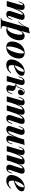

<svg xmlns="http://www.w3.org/2000/svg" viewBox="2381 -3109 909 5711"><g transform="rotate(90 2835.5 -253.5)"><path d="M168 0H9L131 -433Q136 -448 137 -458Q138 -468 134.5 -473.5Q131 -479 121 -479Q104 -479 90.5 -464Q77 -449 61 -408L40 -352H21L49 -429Q68 -484 101 -508Q134 -532 182 -532Q219 -532 240.5 -519.5Q262 -507 270 -486Q278 -465 277 -440.5Q276 -416 270 -392ZM196 -156Q236 -272 270 -345Q304 -418 336.5 -459.5Q369 -501 403.5 -516.5Q438 -532 477 -532Q526 -532 548 -511.5Q570 -491 571 -456.5Q572 -422 558 -381L459 -85Q450 -57 456 -48Q462 -39 472 -39Q483 -39 498 -51.5Q513 -64 530 -110L549 -162H568L543 -89Q529 -47 506.5 -25Q484 -3 457.5 5.5Q431 14 405 14Q375 14 353.5 5Q332 -4 320 -21Q306 -41 305.5 -72Q305 -103 321 -152L409 -416Q415 -433 417 -446.5Q419 -460 416 -468Q413 -476 403 -476Q385 -476 362 -450Q339 -424 314 -379Q289 -334 263 -275Q237 -216 213.5 -149.5Q190 -83 173 -16Z M983 -472Q965 -472 944.5 -450.5Q924 -429 903.5 -390.5Q883 -352 865.5 -304Q848 -256 835 -202L854 -302Q881 -383 911 -434Q941 -485 974.5 -508.5Q1008 -532 1047 -532Q1113 -532 1145.5 -491Q1178 -450 1178 -373Q1178 -327 1165 -274Q1152 -221 1127 -170Q1102 -119 1065.5 -77.5Q1029 -36 981.5 -11Q934 14 877 14Q843 14 816 4Q789 -6 775 -22L782 -36Q791 -26 801 -21.5Q811 -17 824 -17Q853 -17 880.5 -40Q908 -63 931.5 -101.5Q955 -140 973 -188.5Q991 -237 1001.5 -289.5Q1012 -342 1012 -390Q1012 -441 1004 -456.5Q996 -472 983 -472ZM807 -655Q854 -659 895 -667.5Q936 -676 974 -688L760 71Q745 126 765 142.5Q785 159 836 160L830 181Q805 180 760 178.5Q715 177 664 177Q621 177 578 178.5Q535 180 513 181L519 160Q555 160 571 146.5Q587 133 597 98ZM618 -348Q654 -387 685 -426Q716 -465 745.5 -518.5Q775 -572 806 -652L809 -636Q788 -567 760.5 -513.5Q733 -460 700 -418Q667 -376 629 -335Z M1545 -512Q1525 -512 1500.5 -484Q1476 -456 1452 -409Q1428 -362 1408 -304Q1388 -246 1376 -185Q1364 -124 1364 -68Q1364 -34 1370.5 -20Q1377 -6 1391 -6Q1410 -6 1434 -32.5Q1458 -59 1481.5 -104.5Q1505 -150 1525 -207.5Q1545 -265 1557.5 -327Q1570 -389 1570 -448Q1570 -488 1563 -500Q1556 -512 1545 -512ZM1214 -153Q1214 -200 1227 -252Q1240 -304 1266 -353.5Q1292 -403 1332.5 -443.5Q1373 -484 1427 -508Q1481 -532 1550 -532Q1632 -532 1676 -489Q1720 -446 1720 -365Q1720 -318 1707 -266Q1694 -214 1668 -164.5Q1642 -115 1601.5 -74.5Q1561 -34 1507 -10Q1453 14 1384 14Q1302 14 1258 -29Q1214 -72 1214 -153Z M1894 -213Q1931 -229 1965 -249.5Q1999 -270 2025 -294Q2064 -331 2089 -379.5Q2114 -428 2114 -484Q2114 -501 2110 -507Q2106 -513 2098 -513Q2077 -513 2052 -490.5Q2027 -468 2003 -430.5Q1979 -393 1959.5 -345.5Q1940 -298 1928 -247.5Q1916 -197 1916 -149Q1916 -92 1938.5 -72Q1961 -52 1997 -52Q2020 -52 2060 -68.5Q2100 -85 2139 -128L2155 -120Q2134 -87 2099 -56Q2064 -25 2017 -5.5Q1970 14 1913 14Q1867 14 1829.5 -2Q1792 -18 1770 -49.5Q1748 -81 1748 -127Q1748 -183 1766 -240Q1784 -297 1817 -349.5Q1850 -402 1896.5 -443Q1943 -484 1999 -508Q2055 -532 2120 -532Q2168 -532 2201 -511.5Q2234 -491 2234 -448Q2234 -410 2213 -376.5Q2192 -343 2156.5 -315Q2121 -287 2076.5 -265Q2032 -243 1985 -227Q1938 -211 1893 -202Z M2672 -81Q2668 -57 2671 -48Q2674 -39 2686 -39Q2697 -39 2711.5 -52Q2726 -65 2743 -110L2762 -162H2781L2756 -89Q2742 -49 2717.5 -26.5Q2693 -4 2663.5 5Q2634 14 2607 14Q2552 14 2528.5 -16.5Q2505 -47 2519 -108L2531 -164Q2543 -216 2527 -239Q2511 -262 2453 -268V-272Q2501 -275 2545 -271.5Q2589 -268 2623 -253Q2657 -238 2673.5 -208Q2690 -178 2681 -129ZM2705 -513Q2691 -513 2680.5 -509Q2670 -505 2661 -497Q2642 -481 2631.5 -453Q2621 -425 2610.5 -393Q2600 -361 2583.5 -332.5Q2567 -304 2539 -286Q2511 -268 2465 -269L2455 -268L2457 -279Q2502 -282 2528.5 -300.5Q2555 -319 2569.5 -347Q2584 -375 2593.5 -406Q2603 -437 2614 -464Q2625 -491 2646 -509Q2661 -522 2678.5 -527Q2696 -532 2709 -532Q2762 -532 2787.5 -501.5Q2813 -471 2813 -429Q2812 -401 2800 -379.5Q2788 -358 2767.5 -346.5Q2747 -335 2720 -335Q2685 -335 2666 -354.5Q2647 -374 2648 -399Q2648 -435 2671.5 -461.5Q2695 -488 2725 -502Q2722 -507 2716.5 -510Q2711 -513 2705 -513ZM2397 0H2238L2362 -433Q2367 -448 2368.5 -458Q2370 -468 2366.5 -473.5Q2363 -479 2353 -479Q2336 -479 2322 -463.5Q2308 -448 2293 -408L2271 -352H2252L2280 -429Q2294 -465 2313 -488Q2332 -511 2358 -521.5Q2384 -532 2415 -532Q2452 -532 2473 -519.5Q2494 -507 2502 -486Q2510 -465 2509 -440.5Q2508 -416 2502 -392Z M3004 0H2845L2967 -433Q2971 -448 2971.5 -458Q2972 -468 2968.5 -473.5Q2965 -479 2955 -479Q2940 -479 2926 -463Q2912 -447 2897 -408L2876 -352H2857L2885 -429Q2899 -468 2920.5 -490.5Q2942 -513 2969 -522.5Q2996 -532 3024 -532Q3060 -532 3079 -519.5Q3098 -507 3106 -486.5Q3114 -466 3112.5 -441Q3111 -416 3105 -392ZM3232 -416Q3237 -431 3239.5 -443Q3242 -455 3239.5 -461.5Q3237 -468 3227 -468Q3206 -468 3182.5 -442.5Q3159 -417 3133.5 -371Q3108 -325 3083 -260.5Q3058 -196 3034 -118L3030 -156Q3071 -293 3110.5 -375.5Q3150 -458 3198 -495Q3246 -532 3309 -532Q3341 -532 3359.5 -520.5Q3378 -509 3385.5 -489Q3393 -469 3391 -441.5Q3389 -414 3380 -381L3271 0H3111ZM3504 -416Q3513 -441 3512.5 -454.5Q3512 -468 3501 -468Q3485 -468 3463.5 -448.5Q3442 -429 3416 -387Q3390 -345 3362 -277.5Q3334 -210 3304 -113L3300 -142Q3334 -260 3366.5 -335.5Q3399 -411 3433 -454Q3467 -497 3504 -514.5Q3541 -532 3581 -532Q3625 -532 3645.5 -512.5Q3666 -493 3667 -459Q3668 -425 3653 -381L3555 -85Q3545 -56 3551.5 -47.5Q3558 -39 3568 -39Q3579 -39 3593.5 -51.5Q3608 -64 3625 -110L3645 -162H3664L3639 -89Q3625 -47 3602 -25Q3579 -3 3552.5 5.5Q3526 14 3500 14Q3469 14 3447 4Q3425 -6 3413 -25Q3401 -46 3401.5 -77.5Q3402 -109 3417 -152Z M4099 -352Q4061 -239 4027 -167Q3993 -95 3960.5 -56Q3928 -17 3894 -1.5Q3860 14 3820 14Q3780 14 3756.5 -3.5Q3733 -21 3729.5 -54.5Q3726 -88 3742 -137L3839 -433Q3849 -462 3842 -470.5Q3835 -479 3826 -479Q3815 -479 3800 -466.5Q3785 -454 3768 -408L3749 -356H3730L3755 -429Q3770 -471 3792.5 -493Q3815 -515 3841.5 -523.5Q3868 -532 3893 -532Q3938 -532 3962.5 -513Q3987 -494 3991 -457.5Q3995 -421 3977 -366L3889 -102Q3869 -42 3895 -42Q3913 -42 3936 -68Q3959 -94 3984.5 -139.5Q4010 -185 4035.5 -245Q4061 -305 4084.5 -372Q4108 -439 4126 -508ZM4165 -85Q4158 -61 4159.5 -50Q4161 -39 4175 -39Q4191 -39 4205.5 -54.5Q4220 -70 4235 -110L4256 -166H4275L4247 -89Q4234 -51 4212 -28Q4190 -5 4163.5 4.5Q4137 14 4109 14Q4077 14 4057 4Q4037 -6 4027 -23Q4016 -42 4017 -68.5Q4018 -95 4026 -126L4128 -518Q4174 -519 4215 -522Q4256 -525 4291 -532Z M4482 0H4323L4445 -433Q4449 -448 4449.5 -458Q4450 -468 4446.5 -473.5Q4443 -479 4433 -479Q4418 -479 4404 -463Q4390 -447 4375 -408L4354 -352H4335L4363 -429Q4377 -468 4398.5 -490.5Q4420 -513 4447 -522.5Q4474 -532 4502 -532Q4538 -532 4557 -519.5Q4576 -507 4584 -486.5Q4592 -466 4590.5 -441Q4589 -416 4583 -392ZM4710 -416Q4715 -431 4717.5 -443Q4720 -455 4717.5 -461.5Q4715 -468 4705 -468Q4684 -468 4660.5 -442.5Q4637 -417 4611.5 -371Q4586 -325 4561 -260.5Q4536 -196 4512 -118L4508 -156Q4549 -293 4588.5 -375.5Q4628 -458 4676 -495Q4724 -532 4787 -532Q4819 -532 4837.5 -520.5Q4856 -509 4863.5 -489Q4871 -469 4869 -441.5Q4867 -414 4858 -381L4749 0H4589ZM4982 -416Q4991 -441 4990.5 -454.5Q4990 -468 4979 -468Q4963 -468 4941.5 -448.5Q4920 -429 4894 -387Q4868 -345 4840 -277.5Q4812 -210 4782 -113L4778 -142Q4812 -260 4844.5 -335.5Q4877 -411 4911 -454Q4945 -497 4982 -514.5Q5019 -532 5059 -532Q5103 -532 5123.5 -512.5Q5144 -493 5145 -459Q5146 -425 5131 -381L5033 -85Q5023 -56 5029.5 -47.5Q5036 -39 5046 -39Q5057 -39 5071.5 -51.5Q5086 -64 5103 -110L5123 -162H5142L5117 -89Q5103 -47 5080 -25Q5057 -3 5030.5 5.5Q5004 14 4978 14Q4947 14 4925 4Q4903 -6 4891 -25Q4879 -46 4879.5 -77.5Q4880 -109 4895 -152Z M5331 -213Q5368 -229 5402 -249.5Q5436 -270 5462 -294Q5501 -331 5526 -379.5Q5551 -428 5551 -484Q5551 -501 5547 -507Q5543 -513 5535 -513Q5514 -513 5489 -490.5Q5464 -468 5440 -430.5Q5416 -393 5396.5 -345.5Q5377 -298 5365 -247.5Q5353 -197 5353 -149Q5353 -92 5375.5 -72Q5398 -52 5434 -52Q5457 -52 5497 -68.5Q5537 -85 5576 -128L5592 -120Q5571 -87 5536 -56Q5501 -25 5454 -5.5Q5407 14 5350 14Q5304 14 5266.5 -2Q5229 -18 5207 -49.5Q5185 -81 5185 -127Q5185 -183 5203 -240Q5221 -297 5254 -349.5Q5287 -402 5333.5 -443Q5380 -484 5436 -508Q5492 -532 5557 -532Q5605 -532 5638 -511.5Q5671 -491 5671 -448Q5671 -410 5650 -376.5Q5629 -343 5593.5 -315Q5558 -287 5513.5 -265Q5469 -243 5422 -227Q5375 -211 5330 -202Z"/></g></svg>

Font: Playfair Display ExtraBold
Style: Italic
Weight: 800
Italic angle: -14°
Designer: Claus Eggers Sørensen
Foundry: Claus Eggers Sørensen
Version: Version 1.203